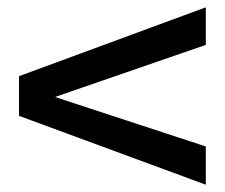

<svg xmlns="http://www.w3.org/2000/svg" viewBox="-20 -547 617 527"><path d="M544.9 -526.9V-423.8L130.9 -280.8L544.9 -145V-40L32.2 -229V-337.9Z"/></svg>

Font: Overused Grotesk Medium
Style: Regular
Weight: 500
Version: Version 0.002